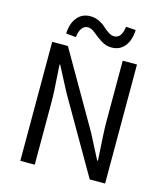

<svg xmlns="http://www.w3.org/2000/svg" viewBox="-134 -1041 989 1143"><g transform="rotate(15 361.0 -469.5)"><path d="M99.6 0V-733.4H196.3L462.9 -271.5L541 -120.1H545.9Q534.2 -297.9 534.2 -351.6V-733.4H622.1V0H527.3L259.8 -462.9L180.7 -614.3H176.8Q177.7 -590.8 181.2 -543.5Q184.6 -496.1 186.5 -457.5Q188.5 -418.9 188.5 -384.8V0ZM449.2 -792Q413.1 -792 382.8 -812Q352.5 -832 328.6 -852.1Q304.7 -872.1 283.2 -872.1Q260.7 -872.1 246.6 -852.5Q232.4 -833 228.5 -796.9L167 -802.7Q169.9 -866.2 200.2 -902.8Q230.5 -939.5 281.2 -939.5Q309.6 -939.5 335 -927.2Q360.4 -915 376 -899.9Q391.6 -884.8 410.6 -872.6Q429.7 -860.4 446.3 -860.4Q492.2 -860.4 501 -933.6L561.5 -929.7Q558.6 -865.2 528.8 -828.6Q499 -792 449.2 -792Z"/></g></svg>

Font: GenYoGothic TW TTF Regular
Style: Regular
Weight: 400
Version: Version 1.300